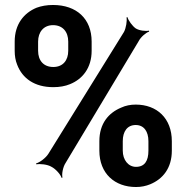

<svg xmlns="http://www.w3.org/2000/svg" viewBox="-20 -741 753 771"><path d="M193 -721C168 -721 146 -717 127 -710C76 -689 39 -644 39 -574V-537C39 -517 42 -498 49 -481C70 -426 119 -391 194 -391C219 -391 242 -395 261 -403C311 -423 348 -468 348 -537V-574C348 -666 287 -721 193 -721ZM193 -640C232 -640 254 -613 254 -574V-537C254 -499 233 -472 194 -472C155 -472 133 -498 133 -537V-574C133 -612 155 -640 193 -640ZM526 10C547 10 566 6 583 -1C634 -22 670 -66 670 -136V-174C670 -266 610 -321 525 -321C504 -321 484 -317 467 -309C416 -288 379 -245 379 -174V-136C379 -44 441 10 526 10ZM525 -239C558 -239 576 -213 576 -174V-136C576 -95 561 -71 526 -71C495 -71 473 -99 473 -136V-174C473 -213 491 -239 525 -239ZM243 -86 537 -576C545 -592 567 -611 579 -614L578 -618C566 -615 539 -618 525 -627C512 -636 495 -659 492 -672L488 -671C491 -658 486 -628 478 -613L174 -123C164 -107 139 -88 125 -85L126 -81C140 -84 171 -81 187 -71C203 -63 224 -40 227 -27L231 -28C227 -41 233 -71 243 -86Z"/></svg>

Font: Asimov
Style: EdgeNar
Weight: 500
Designer: Google
Version: Version 2.000980: 2014